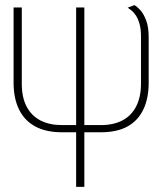

<svg xmlns="http://www.w3.org/2000/svg" viewBox="-20 -729 634 749"><path d="M65 -403V-700H33V-406Q33 -346 54 -302.5Q75 -259 117 -236Q159 -213 222 -213H277V0H309V-213H373Q437 -213 478 -236Q519 -259 539.5 -302.5Q560 -346 560 -406V-583Q560 -624 550 -650Q540 -676 527 -690Q514 -704 504 -709L478 -699Q484 -695 492.5 -688.5Q501 -682 509.5 -669.5Q518 -657 524 -637Q530 -617 530 -587V-403Q530 -351 511.5 -314.5Q493 -278 458 -259.5Q423 -241 373 -241H309V-700H277V-241H222Q174 -241 139 -258.5Q104 -276 84.5 -312Q65 -348 65 -403Z"/></svg>

Font: Advent Pro ExtraLight
Style: Regular
Weight: 250
Version: Version 3.000